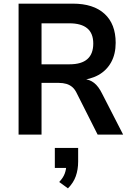

<svg xmlns="http://www.w3.org/2000/svg" viewBox="-20 -739 720 1054"><path d="M82 0V-719H380Q493 -719 554 -663Q615 -607 615 -504Q615 -442 590 -397Q565 -352 520 -327Q475 -302 412 -298L418 -306L441 -305Q472 -303 496.5 -284Q521 -265 541 -224L656 0H516L403 -224Q392 -248 377.5 -260.5Q363 -273 344.5 -278.5Q326 -284 302 -284H208V0ZM208 -386H362Q427 -386 459.5 -414.5Q492 -443 492 -500Q492 -556 459 -583.5Q426 -611 361 -611H208ZM353 295 305 260Q327 237 335.5 213.5Q344 190 344 166L370 183H281V73H409V148Q409 192 396 228.5Q383 265 353 295Z"/></svg>

Font: Nunitoga
Style: Bold
Weight: 700
Designer: Vernon Adams
Foundry: Vernon Adams
Version: Version 1.0